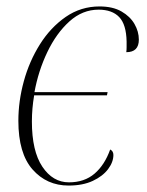

<svg xmlns="http://www.w3.org/2000/svg" viewBox="-20 -566 456 596"><path d="M193 10Q125 10 81 -40Q37 -90 37 -191Q37 -252 54 -314Q71 -376 104 -428.5Q137 -481 184 -513.5Q231 -546 289 -546Q330 -546 357 -530.5Q384 -515 397.5 -491.5Q411 -468 411 -443Q411 -404 372 -404Q373 -411 373 -419.5Q373 -428 373 -437Q372 -490 350 -513Q328 -536 286 -536Q236 -536 195.5 -499.5Q155 -463 127 -404.5Q99 -346 87 -280H314L312 -270H86Q79 -229 79 -189Q79 -97 111.5 -48.5Q144 0 194 0Q242 0 273.5 -27Q305 -54 322 -102Q332 -97 332 -85Q332 -63 315.5 -41Q299 -19 268 -4.5Q237 10 193 10Z"/></svg>

Font: Noto Serif Display SemiCondensed ExtraLight
Style: Italic
Weight: 200
Width: 4
Italic angle: -12°
Designer: Monotype Design Team
Foundry: Monotype Imaging Inc.
Version: Version 2.009